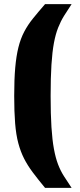

<svg xmlns="http://www.w3.org/2000/svg" viewBox="-20 -763 389 933"><path d="M199 150Q165 109 139.5 75Q114 41 97 7.5Q80 -26 69 -67Q58 -108 53.5 -164Q49 -220 49 -297Q49 -377 54 -434Q59 -491 69.5 -533Q80 -575 97.5 -608.5Q115 -642 140.5 -673.5Q166 -705 199 -743H328Q308 -713 291.5 -686.5Q275 -660 262.5 -628.5Q250 -597 242 -554Q234 -511 230 -448.5Q226 -386 226 -297Q226 -208 230 -145.5Q234 -83 242 -39.5Q250 4 262 35.5Q274 67 291 93.5Q308 120 328 150Z"/></svg>

Font: Saira SemiCondensed Black
Style: Regular
Weight: 900
Width: 4
Designer: Hector Gatti with collaboration of the Omnibus-Type team
Foundry: Omnibus-Type
Version: Version 1.101